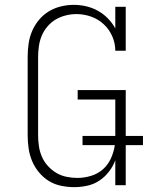

<svg xmlns="http://www.w3.org/2000/svg" viewBox="-20 -763 640 791"><path d="M286 8Q259 8 232 2.5Q205 -3 182 -17Q159 -31 141 -52.5Q123 -74 112.5 -99Q102 -124 98 -151Q94 -178 94 -205V-530Q94 -557 98 -584Q102 -611 112.5 -635.5Q123 -660 140.5 -681Q158 -702 181 -716Q204 -730 230.5 -736.5Q257 -743 284 -743Q310 -743 335.5 -737Q361 -731 383.5 -718.5Q406 -706 424.5 -687Q443 -668 455 -646V-735H498V-554H455Q455 -585 442.5 -613.5Q430 -642 407.5 -663Q385 -684 355.5 -694.5Q326 -705 295 -705Q273 -705 251 -699.5Q229 -694 210 -683Q191 -672 176 -654.5Q161 -637 152.5 -617Q144 -597 140.5 -574.5Q137 -552 137 -530V-205Q137 -182 140.5 -159.5Q144 -137 153 -116.5Q162 -96 177.5 -79Q193 -62 212.5 -50.5Q232 -39 254.5 -34.5Q277 -30 299 -30Q327 -30 355 -38.5Q383 -47 404 -65.5Q425 -84 437 -110.5Q449 -137 453 -165H320V-203H455V-353H300V-392H498V-203H569V-165H498V0H455V-103Q446 -78 429 -56Q412 -34 389.5 -19Q367 -4 340 2Q313 8 286 8Z"/></svg>

Font: Iosevka Etoile Extralight
Style: Regular
Weight: 200
Designer: Belleve Invis
Foundry: Belleve Invis
Version: Version 22.1.2; ttfautohint (v1.8.4)